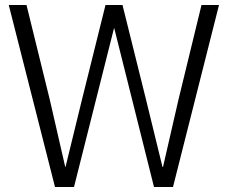

<svg xmlns="http://www.w3.org/2000/svg" viewBox="-20 -748 912 768"><path d="M15 -728H86L179 -350L241 -80H242L308 -350L402 -728H470L564 -350L630 -80H632L694 -350L786 -728H856L672 0H596L437 -635H436L276 0H200Z"/></svg>

Font: Murecho Light
Style: Regular
Weight: 300
Designer: Neil Summerour
Foundry: Positype
Version: Version 1.010; ttfautohint (v1.8.3)